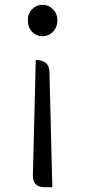

<svg xmlns="http://www.w3.org/2000/svg" viewBox="-20 -574 354 800"><path d="M166 206Q116 206 117 156L129 -324Q185 -324 186 -274L198 206ZM114 -441Q96 -460 96 -489Q96 -518 114 -536Q132 -554 157 -554Q182 -554 200 -536Q219 -518 219 -489Q219 -460 200 -441Q182 -423 157 -423Q132 -423 114 -441Z"/></svg>

Font: Swei Half Moon CJK TC
Style: DemiLight
Weight: 350
Version: Version 2.125